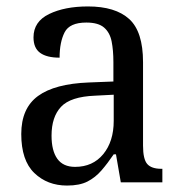

<svg xmlns="http://www.w3.org/2000/svg" viewBox="-20 -566 563 596"><path d="M188 10Q127 10 86.5 -29Q46 -68 46 -150Q46 -230 98 -268Q150 -306 256 -310L332 -313V-373Q332 -410 326.5 -437.5Q321 -465 303 -480.5Q285 -496 248 -496Q196 -496 180.5 -465.5Q165 -435 165 -387Q125 -387 104.5 -402Q84 -417 84 -450Q84 -499 132.5 -522.5Q181 -546 253 -546Q338 -546 381 -507Q424 -468 424 -373V-114Q424 -72 437 -57Q450 -42 481 -42H484V0H355L340 -87H333Q314 -59 295 -37Q276 -15 251.5 -2.5Q227 10 188 10ZM213 -48Q268 -48 300.5 -87.5Q333 -127 333 -191V-272L275 -269Q199 -266 169.5 -234.5Q140 -203 140 -145Q140 -98 158 -73Q176 -48 213 -48Z"/></svg>

Font: Noto Serif Myanmar SemCond
Style: Regular
Weight: 400
Width: 4
Designer: Ben Mitchell and the Monotype Design Team
Foundry: Monotype Imaging Inc.
Version: Version 2.106; ttfautohint (v1.8.4.7-5d5b)